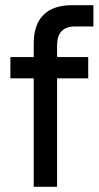

<svg xmlns="http://www.w3.org/2000/svg" viewBox="-20 -720 380 740"><path d="M20 -500H110V-553Q110 -625 147.5 -662.5Q185 -700 257 -700H340V-618H269Q200 -618 200 -544V-500H320V-418H200V0H110V-418H20Z"/></svg>

Font: PT Root UI Web Medium
Style: Regular
Weight: 500
Designer: Vitaly Kuzmin
Foundry: ParaType Ltd.
Version: Version 1.001W